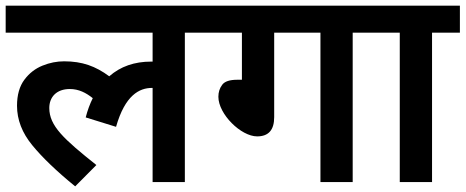

<svg xmlns="http://www.w3.org/2000/svg" viewBox="-20 -642 1642 677"><path d="M518.1 -526.9V-424.8H517.6H517.1H516.6H516.1H513.7H513.2C454.1 -424.8 404.8 -407.7 365.2 -373C316.9 -408.7 270 -425.8 206.1 -425.8C180.7 -425.8 155.3 -420.9 129.9 -410.6C104.5 -400.4 83 -383.8 65.9 -360.8C48.8 -337.9 40 -307.1 40 -269C40 -219.7 58.1 -173.3 93.8 -129.9C129.4 -86.4 179.7 -38.1 245.1 15.1L319.8 -60.1C204.6 -151.9 153.8 -198.2 153.8 -261.2C153.8 -299.8 179.2 -328.1 226.1 -328.1C257.8 -328.1 283.2 -314.9 307.1 -295.9C296.9 -275.4 288.6 -252.9 282.2 -228L389.2 -194.8C420.9 -306.2 471.2 -332 516.1 -332H518.1V0H631.8V-526.9H730V-622.1H0V-526.9Z M1109.9 -526.9V0H1223.6V-526.9H1321.8V-622.1H714.8V-526.9H833V-360.8H816.9C790 -360.8 772.5 -355 763.7 -343.3C754.4 -331.1 750 -316.9 750 -300.8C750 -239.7 829.6 -161.1 886.7 -161.1C926.8 -161.1 946.8 -183.6 946.8 -229V-526.9Z M1601.6 -526.9V-622.1H1306.6V-526.9H1389.6V0H1503.4V-526.9Z"/></svg>

Font: Noto Reveo Sans
Style: Regular
Weight: 600
Designer: Monotype Design Team
Foundry: Monotype Imaging Inc.
Version: Version 2.007